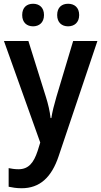

<svg xmlns="http://www.w3.org/2000/svg" viewBox="-20 -761 539 1021"><path d="M98 -681C98 -641 123 -621 156 -621C188 -621 214 -641 214 -681C214 -722 188 -741 156 -741C123 -741 98 -722 98 -681ZM284 -681C284 -641 309 -621 342 -621C375 -621 401 -641 401 -681C401 -722 375 -741 342 -741C309 -741 284 -722 284 -681ZM1 -543 194 -3 180 42C159 105 132 139 78 139C59 139 40 136 26 133V232C45 236 67 240 95 240C191 240 254 183 292 69L498 -543H369L280 -246C268 -205 258 -166 253 -133H249C245 -170 236 -208 224 -246L131 -543Z"/></svg>

Font: Noto Sans Thai SemCond SemBd
Style: Regular
Weight: 600
Width: 4
Designer: Monotype Design Team
Foundry: Monotype Imaging Inc.
Version: Version 2.002